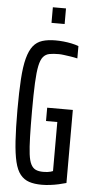

<svg xmlns="http://www.w3.org/2000/svg" viewBox="-59 -889 445 932"><g transform="rotate(5 164.0 -423.5)"><path d="M181 8Q145 8 119.5 -0.5Q94 -9 76.5 -30.5Q59 -52 49.5 -91.5Q40 -131 36 -193Q32 -255 32 -344Q32 -432 36 -494Q40 -556 50.5 -595.5Q61 -635 78.5 -657Q96 -679 123 -687.5Q150 -696 187 -696Q206 -696 226 -694Q246 -692 265.5 -688Q285 -684 300 -678V-618Q283 -622 266 -624.5Q249 -627 234 -629Q219 -631 209 -631Q182 -631 163.5 -627.5Q145 -624 133 -610Q121 -596 114.5 -565.5Q108 -535 105.5 -481Q103 -427 103 -344Q103 -270 104.5 -218.5Q106 -167 110 -135Q114 -103 123 -85.5Q132 -68 146.5 -61.5Q161 -55 183 -55Q194 -55 202.5 -56Q211 -57 218.5 -59Q226 -61 230 -63V-302H175V-367H300V-11Q283 -6 262.5 -1.5Q242 3 221 5.5Q200 8 181 8ZM160 -779V-855H224V-779Z"/></g></svg>

Font: Saira UltraCondensed Medium
Style: Regular
Weight: 500
Width: 1
Designer: Hector Gatti with collaboration of the Omnibus-Type team
Foundry: Omnibus-Type
Version: Version 1.101